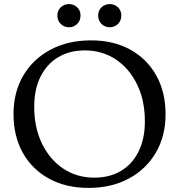

<svg xmlns="http://www.w3.org/2000/svg" viewBox="-20 -907 874 937"><path d="M412 10Q302 10 219.5 -35Q137 -80 91.5 -161Q46 -242 46 -350Q46 -457 93.5 -538Q141 -619 226.5 -664.5Q312 -710 424 -710Q534 -710 615.5 -665Q697 -620 742.5 -539Q788 -458 788 -349Q788 -243 740.5 -162Q693 -81 608.5 -35.5Q524 10 412 10ZM440 -40Q515 -40 570.5 -73Q626 -106 656.5 -168Q687 -230 687 -314Q687 -417 649 -495Q611 -573 545 -617Q479 -661 394 -661Q319 -661 263.5 -627.5Q208 -594 177.5 -532.5Q147 -471 147 -386Q147 -284 185 -206Q223 -128 289 -84Q355 -40 440 -40ZM516 -774Q492 -774 475.5 -790Q459 -806 459 -831Q459 -856 475.5 -871.5Q492 -887 516 -887Q539 -887 555.5 -871.5Q572 -856 572 -831Q572 -806 555.5 -790Q539 -774 516 -774ZM317 -774Q293 -774 276.5 -790Q260 -806 260 -831Q260 -856 276.5 -871.5Q293 -887 317 -887Q340 -887 356.5 -871.5Q373 -856 373 -831Q373 -806 356.5 -790Q340 -774 317 -774Z"/></svg>

Font: Hedvig Letters Serif 18pt
Style: Regular
Weight: 400
Designer: Alexander Örn & Tor Weibull
Foundry: Kanon Foundry
Version: Version 1.000